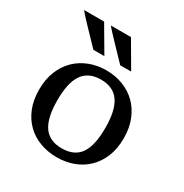

<svg xmlns="http://www.w3.org/2000/svg" viewBox="-172 -870 972 1016"><g transform="rotate(30 313.5 -362.0)"><path d="M198.7 -578.1Q168.5 -609.4 146.7 -632.1Q125 -654.8 109.4 -671.1Q93.8 -687.5 84 -698Q74.2 -708.5 67.9 -715.6Q61.5 -722.7 57.9 -727.3Q54.2 -731.9 51.3 -735.8H173.3L265.6 -578.6Q265.6 -578.6 264.2 -578.4Q262.7 -578.1 256.1 -578.1Q249.5 -578.1 236.1 -578.1Q222.7 -578.1 198.7 -578.1ZM362.8 -578.1Q333 -608.9 311.3 -631.6Q289.6 -654.3 273.9 -670.7Q258.3 -687 248.3 -697.8Q238.3 -708.5 231.7 -715.8Q225.1 -723.1 221.4 -727.5Q217.8 -731.9 214.8 -735.8H337.4L429.2 -578.6Q429.2 -578.6 427.7 -578.4Q426.3 -578.1 419.7 -578.1Q413.1 -578.1 399.9 -578.1Q386.7 -578.1 362.8 -578.1ZM572.3 -252.9Q572.3 -187.5 551.5 -137.9Q530.8 -88.4 495.6 -55.2Q460.4 -22 413.6 -5.1Q366.7 11.7 314 11.7Q259.3 11.7 212.2 -5.9Q165 -23.4 130.1 -57.1Q95.2 -90.8 75.2 -140.1Q55.2 -189.5 55.2 -252.9Q55.2 -315.9 75.2 -365.2Q95.2 -414.6 130.1 -448.5Q165 -482.4 212.2 -500.5Q259.3 -518.6 314 -518.6Q368.2 -518.6 415.5 -500.5Q462.9 -482.4 497.6 -448.5Q532.2 -414.6 552.2 -365.2Q572.3 -315.9 572.3 -252.9ZM167 -253.4Q167 -145 202.4 -93.8Q237.8 -42.5 313.5 -42.5Q353 -42.5 381.1 -55.7Q409.2 -68.8 426.8 -95.2Q444.3 -121.6 452.4 -161.1Q460.4 -200.7 460.4 -253.4Q460.4 -357.9 425 -409.9Q389.6 -461.9 313.5 -461.9Q274.4 -461.9 246.6 -448.5Q218.8 -435.1 201.2 -408.7Q183.6 -382.3 175.3 -343.3Q167 -304.2 167 -253.4Z"/></g></svg>

Font: Tienne
Style: Regular
Weight: 400
Designer: vernon adams
Foundry: vernon adams
Version: Version 1.001